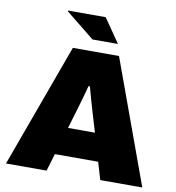

<svg xmlns="http://www.w3.org/2000/svg" viewBox="-94 -969 966 1053"><g transform="rotate(10 389.0 -442.5)"><path d="M501 -752 409 -885H201L199 -881L359 -752ZM10 0H236L265 -97H506L535 0H769L518 -688H261ZM311 -251 344 -361C357 -405 373 -460 382 -496H390C400 -458 418 -393 428 -361L461 -251Z"/></g></svg>

Font: Archivo Black
Style: Regular
Weight: 900
Designer: Hector Gatti
Foundry: Omnibus-Type
Version: Version 2.001